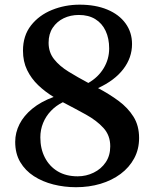

<svg xmlns="http://www.w3.org/2000/svg" viewBox="-20 -772 644 802"><path d="M297.5 10Q248.5 10 203 -1.5Q157.5 -13 121.5 -36.2Q85.5 -59.5 64.5 -95Q43.5 -130.5 43.5 -179.5Q43.5 -218 61.5 -253.5Q79.5 -289 115.2 -318.2Q151 -347.5 204 -367Q168.5 -388.5 139.5 -416.2Q110.5 -444 93.2 -479.5Q76 -515 76 -560.5Q76 -623 109.5 -665.8Q143 -708.5 197.2 -730.5Q251.5 -752.5 312.5 -752.5Q379 -752.5 428.2 -732Q477.5 -711.5 504.5 -674.2Q531.5 -637 531.5 -588Q531.5 -531 495.2 -483.5Q459 -436 389.5 -404Q437 -379 475.8 -350.2Q514.5 -321.5 537.8 -284.2Q561 -247 561 -195.5Q561 -148.5 540.5 -110.5Q520 -72.5 483.8 -45.5Q447.5 -18.5 399.8 -4.2Q352 10 297.5 10ZM304.5 -35.5Q340 -35.5 371.2 -50.8Q402.5 -66 421.5 -94Q440.5 -122 440.5 -161Q440.5 -206.5 412.2 -237.5Q384 -268.5 338.8 -293.5Q293.5 -318.5 242.5 -345Q214 -331 192.8 -308.8Q171.5 -286.5 160 -258.2Q148.5 -230 148.5 -198Q148.5 -150.5 167.5 -113.8Q186.5 -77 221.2 -56.2Q256 -35.5 304.5 -35.5ZM349 -425.5Q390 -449 413 -487Q436 -525 436 -569.5Q436 -611.5 421.2 -643Q406.5 -674.5 378.2 -692Q350 -709.5 309.5 -709.5Q274.5 -709.5 246 -695.8Q217.5 -682 200.2 -656Q183 -630 183 -593.5Q183 -553.5 205.8 -524.8Q228.5 -496 266.2 -472.8Q304 -449.5 349 -425.5Z"/></svg>

Font: Merriweather 60pt SemiBold
Style: Regular
Weight: 600
Version: Version 2.100